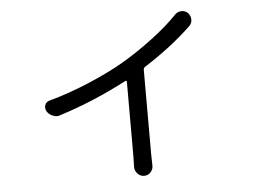

<svg xmlns="http://www.w3.org/2000/svg" viewBox="-48 -646 1097 786"><g transform="rotate(-5 500.0 -253.0)"><path d="M696.3 -569.3Q707 -581.1 722.7 -582Q724.6 -582 725.6 -582Q739.3 -582 750 -572.3Q761.7 -560.5 761.7 -543.9Q761.7 -529.3 751 -518.6Q670.9 -441.4 556.6 -368.2Q549.8 -364.3 549.8 -356.4V-7.8Q549.8 16.6 550.8 35.2Q551.8 51.8 541 64Q530.3 76.2 513.7 76.2Q497.1 76.2 486.3 63.5Q475.6 52.7 475.6 37.1L476.6 -7.8V-313.5Q476.6 -316.4 474.6 -317.4Q472.7 -318.4 470.7 -317.4Q333 -245.1 193.4 -201.2Q186.5 -198.2 179.7 -198.2Q170.9 -198.2 162.1 -202.1Q146.5 -208 137.7 -222.7Q133.8 -229.5 133.8 -237.3Q133.8 -242.2 135.7 -248Q141.6 -261.7 155.3 -264.6Q237.3 -287.1 320.3 -322.3Q403.3 -357.4 463.9 -392.6Q527.3 -429.7 590.8 -477.5Q654.3 -525.4 696.3 -569.3Z"/></g></svg>

Font: Gen Jyuu Gothic Normal
Style: Regular
Weight: 300
Designer: [Source Han Sans]
Ryoko NISHIZUKA  (kana & ideographs); Paul D. Hunt (Latin, Greek & Cyrillic); Wenlong ZHANG  (bopomofo
Version: Version 1.002.20150607